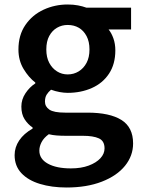

<svg xmlns="http://www.w3.org/2000/svg" viewBox="-20 -589 628 854"><path d="M276 245Q210 245 157.5 229Q105 213 75 181Q45 149 45 101Q45 66 65.5 35.5Q86 5 125 -17V-22Q104 -36 89.5 -58.5Q75 -81 75 -115Q75 -147 93.5 -174.5Q112 -202 137 -218V-222Q108 -244 85 -282Q62 -320 62 -369Q62 -433 93 -478Q124 -523 174 -546Q224 -569 281 -569Q306 -569 327 -565Q348 -561 364 -555H563V-458H463Q476 -442 484.5 -418Q493 -394 493 -365Q493 -304 465 -261.5Q437 -219 388.5 -197.5Q340 -176 281 -176Q265 -176 245.5 -179.5Q226 -183 207 -190Q195 -180 187.5 -168Q180 -156 180 -137Q180 -115 199.5 -101.5Q219 -88 270 -88H369Q468 -88 520 -55.5Q572 -23 572 49Q572 104 536 148.5Q500 193 433 219Q366 245 276 245ZM281 -258Q308 -258 330 -271.5Q352 -285 365 -309.5Q378 -334 378 -369Q378 -404 365 -428.5Q352 -453 330.5 -465.5Q309 -478 281 -478Q255 -478 233.5 -465.5Q212 -453 199 -429Q186 -405 186 -369Q186 -334 199 -309.5Q212 -285 233.5 -271.5Q255 -258 281 -258ZM295 160Q341 160 374.5 147.5Q408 135 426.5 115Q445 95 445 71Q445 38 420 26.5Q395 15 348 15H272Q250 15 231.5 13.5Q213 12 197 8Q175 24 165 43Q155 62 155 81Q155 118 193 139Q231 160 295 160Z"/></svg>

Font: Noto Sans TC SemiBold
Style: Regular
Weight: 600
Designer: Ryoko NISHIZUKA  (kana, bopomofo & ideographs); Paul D. Hunt (Latin, Greek & Cyrillic); Sandoll Communications , Soo-you
Foundry: Adobe
Version: Version 2.004-H2;hotconv 1.0.118;makeotfexe 2.5.65603